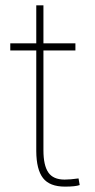

<svg xmlns="http://www.w3.org/2000/svg" viewBox="-20 -691 356 721"><path d="M143.1 -670.9V-528.3H263.2V-501.5H143.1V-126.5Q143.1 -70.3 161.4 -43.5Q179.7 -16.6 222.7 -16.6Q244.1 -16.6 274.9 -21L279.3 3.9Q263.2 9.8 224.1 9.8Q166.5 9.8 141.6 -22.2Q116.7 -54.2 116.2 -123V-501.5H18.6V-528.3H116.2V-670.9Z"/></svg>

Font: TypoPRO Roboto
Style: Regular
Weight: 250
Designer: Google
Version: Version 2.136; 2016